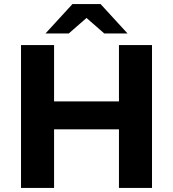

<svg xmlns="http://www.w3.org/2000/svg" viewBox="-20 -921 848 941"><path d="M725 -700V0H563V-287H245V0H83V-700H245V-424H563V-700ZM491 -757 404 -833 317 -757H203L335 -901H473L605 -757Z"/></svg>

Font: Montserrat-Bold
Style: Bold
Weight: 700
Version: Version 7.200